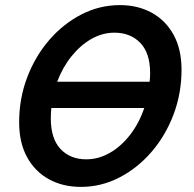

<svg xmlns="http://www.w3.org/2000/svg" viewBox="-20 -721 759 752"><path d="M55 -242Q55 -335 86.5 -418Q118 -501 173 -564.5Q228 -628 299 -664.5Q370 -701 450 -701Q520 -701 574.5 -671Q629 -641 660 -584.5Q691 -528 691 -448Q691 -355 659.5 -272Q628 -189 573 -125.5Q518 -62 447 -25.5Q376 11 297 11Q226 11 171.5 -19Q117 -49 86 -105.5Q55 -162 55 -242ZM204 -401H566Q568 -417 568 -435Q568 -513 529.5 -553Q491 -593 428 -593Q381 -593 338 -568.5Q295 -544 260 -500.5Q225 -457 204 -401ZM179 -257Q179 -178 217 -137.5Q255 -97 318 -97Q366 -97 410.5 -122.5Q455 -148 490 -193.5Q525 -239 545 -298H181Q180 -288 179.5 -277.5Q179 -267 179 -257Z"/></svg>

Font: Radio Canada Medium
Style: Italic
Weight: 500
Italic angle: -12°
Designer: Charles Daoud, Etienne Aubert Bonn, Alexandre Saumier Demers, Jacques Le Bailly
Foundry: Radio-Canada
Version: Version 2.104; ttfautohint (v1.8.4.7-5d5b);gftools[0.9.28.de